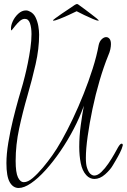

<svg xmlns="http://www.w3.org/2000/svg" viewBox="-20 -843 632 957"><path d="M73 94Q45 94 28.5 65Q12 36 12 -30Q12 -75 21.5 -132.5Q31 -190 45 -247Q59 -304 72.5 -351.5Q86 -399 94 -425Q97 -436 104 -463.5Q111 -491 118.5 -527.5Q126 -564 131.5 -602.5Q137 -641 137 -673Q137 -705 129.5 -727Q122 -749 104 -749Q91 -749 79 -738.5Q67 -728 57 -715.5Q47 -703 41 -695.5Q35 -688 35 -695Q33 -713 43 -735.5Q53 -758 71 -774.5Q89 -791 109 -791Q120 -791 130 -785Q148 -776 157.5 -756Q167 -736 171 -713Q175 -690 175 -670Q175 -600 157.5 -523Q140 -446 116.5 -365Q93 -284 75.5 -202.5Q58 -121 58 -41Q58 17 69.5 41Q81 65 99 65Q119 65 143.5 44Q168 23 194 -8Q220 -39 241 -69Q262 -98 288.5 -145Q315 -192 343 -251Q371 -310 396.5 -374Q422 -438 442 -501Q462 -564 472 -619Q476 -637 487 -647.5Q498 -658 509 -658Q519 -658 526 -649.5Q533 -641 533 -623Q533 -612 530 -597.5Q527 -583 519 -565Q497 -511 476.5 -441.5Q456 -372 441 -300Q426 -228 417 -164Q408 -100 408 -56Q408 -23 414 -6Q421 15 430.5 23.5Q440 32 450 32Q467 32 485.5 14Q504 -4 521 -29Q538 -54 550.5 -76.5Q563 -99 568 -108Q579 -127 586 -127Q590 -127 591.5 -123.5Q593 -120 591 -115Q588 -102 578 -82Q568 -62 557.5 -44.5Q547 -27 543 -20Q530 3 504 26Q478 49 450 49Q440 49 429.5 44.5Q419 40 410 30Q390 8 382.5 -29.5Q375 -67 375 -111Q375 -164 382.5 -219Q390 -274 398 -316Q378 -259 347.5 -200.5Q317 -142 281 -89.5Q245 -37 207.5 4.5Q170 46 135 70Q100 94 73 94ZM248 -740Q244 -740 244 -742Q244 -743 256.5 -752.5Q269 -762 287.5 -774.5Q306 -787 324 -799Q342 -811 352 -818Q360 -823 364 -823Q368 -823 375 -817Q385 -810 401 -798Q417 -786 433.5 -773.5Q450 -761 461 -752Q472 -743 472 -742Q472 -740 469 -740Q463 -740 443 -748.5Q423 -757 400 -768Q377 -779 362 -787Q348 -780 323 -768.5Q298 -757 276 -748.5Q254 -740 248 -740Z"/></svg>

Font: Inspiration
Style: Regular
Weight: 400
Designer: Robert E. Leuschke
Foundry: Robert E. Leuschke
Version: Version 2.010; ttfautohint (v1.8.3)